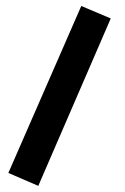

<svg xmlns="http://www.w3.org/2000/svg" viewBox="-20 -413 417 639"><path d="M250.5 -393.1 348.6 -351.6 107.4 205.6 7.8 162.6Z"/></svg>

Font: Vazir FD
Style: Bold-FD
Weight: 700
Designer: Saber Rastikerdar
Foundry: Saber Rastikerdar
Version: Version 30.1.0